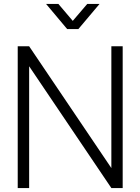

<svg xmlns="http://www.w3.org/2000/svg" viewBox="-20 -955 713 975"><path d="M214 -935H276.5L349.5 -849L423 -935H485.5L378 -807.5H321ZM70 0V-720H128L545.5 -101.5V-720H603V0H545.5L128 -618.5V0Z"/></svg>

Font: Vela Sans Light
Style: Regular
Weight: 300
Designer: Principal design: Mikhail Sharanda - project Manrope.
Design modification: Ravid Balaliev
Foundry: Mikhail Sharanda
Version: Version 1.001